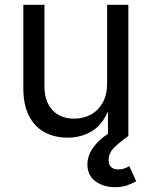

<svg xmlns="http://www.w3.org/2000/svg" viewBox="-20 -566 631 799"><path d="M262.2 6.8Q207 6.8 165.3 -15.9Q123.5 -38.6 100.3 -84.5Q77.1 -130.4 77.1 -199.2V-545.9H165V-206.5Q165 -143.6 198.2 -107.9Q231.4 -72.3 288.6 -72.3Q327.6 -72.3 358.6 -89.4Q389.6 -106.4 407.7 -139.4Q425.8 -172.4 425.8 -218.8V-545.9H514.2V0H429.2V-132.3H440.9Q415.5 -55.7 368.9 -24.4Q322.3 6.8 262.2 6.8ZM458.5 212.9Q411.1 212.9 377.4 188.5Q343.8 164.1 343.8 118.2Q343.8 83.5 365.5 51.3Q387.2 19 427.2 -7.8L514.2 0Q481.9 22.5 457 46.1Q432.1 69.8 432.1 100.6Q432.1 118.7 442.1 128.9Q452.1 139.2 472.7 139.2Q486.3 139.2 497.6 135Q508.8 130.9 518.1 125.5L546.9 188.5Q532.2 196.8 510.5 204.8Q488.8 212.9 458.5 212.9Z"/></svg>

Font: Inter Variable LoSnoCo
Style: Regular
Weight: 400
Designer: Rasmus Andersson
Foundry: rsms
Version: Version 4.000;git-a52131595; featfreeze: case,dlig,ss01,ss02